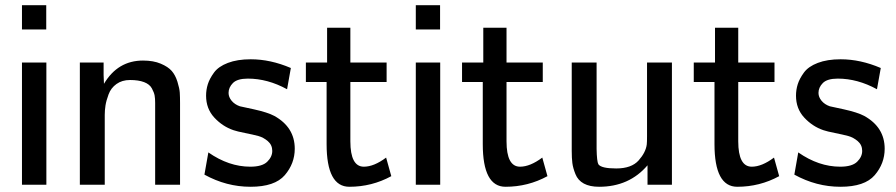

<svg xmlns="http://www.w3.org/2000/svg" viewBox="-20 -714 3463 742"><path d="M64.9 0V-472.2H159.2V0ZM64.9 -600.1V-693.8H158.7V-600.1Z M288.6 0V-472.2H380.4V-423.8L381.8 -390.1Q435.1 -480 532.7 -480Q572.8 -480 601.1 -468Q629.4 -456.1 643.6 -439.9Q657.7 -423.8 665.8 -397.9Q673.8 -372.1 674.8 -355.5Q675.8 -338.9 675.8 -314.9V0H579.6V-315.9Q579.6 -333 577.6 -344.5Q575.7 -356 567.1 -372.1Q558.6 -388.2 537.1 -396.5Q515.6 -404.8 482.4 -404.8Q451.7 -404.8 430.2 -389.4Q408.7 -374 399.7 -349.6Q390.6 -325.2 387.7 -306.6Q384.8 -288.1 384.8 -270V0Z M770 -39.1 785.2 -125Q864.3 -69.8 947.3 -69.8Q993.2 -69.8 1012.7 -88.9Q1032.2 -107.9 1032.2 -130.9Q1032.2 -153.8 1015.1 -168.5Q998 -183.1 978 -188.5Q958 -193.8 927 -200Q896 -206.1 882.3 -210.9Q840.3 -225.1 808.3 -259.5Q776.4 -293.9 776.4 -344.2Q776.4 -367.2 783.2 -388.7Q790 -410.2 807.1 -433.6Q824.2 -457 860.6 -470.9Q897 -484.9 949.2 -484.9Q1025.4 -484.9 1104 -451.2L1089.4 -369.1Q1014.2 -410.2 938 -410.2Q897 -410.2 880.1 -393.1Q863.3 -376 863.3 -355Q863.3 -338.9 875.2 -324.5Q887.2 -310.1 907.2 -303.2Q908.2 -303.2 961.2 -291.5Q1014.2 -279.8 1040 -266.1Q1119.1 -222.2 1119.1 -139.2Q1119.1 -82 1080.6 -37.1Q1042 7.8 948.2 7.8Q855 7.8 770 -39.1Z M1162.1 -397V-472.2H1244.1V-606.9H1334V-472.2H1474.1V-397H1334V-168Q1334 -69.8 1386.2 -69.8Q1425.3 -69.8 1472.2 -105L1492.2 -33.2Q1417 7.8 1330.1 7.8Q1242.2 7.8 1242.2 -157.2V-397Z M1586.9 0V-472.2H1681.2V0ZM1586.9 -600.1V-693.8H1680.7V-600.1Z M1765.6 -397V-472.2H1847.7V-606.9H1937.5V-472.2H2077.6V-397H1937.5V-168Q1937.5 -69.8 1989.7 -69.8Q2028.8 -69.8 2075.7 -105L2095.7 -33.2Q2020.5 7.8 1933.6 7.8Q1845.7 7.8 1845.7 -157.2V-397Z M2189.5 -130.9V-472.2H2285.6V-138.2Q2286.6 -89.4 2292.5 -79.1Q2303.7 -63 2361.3 -63Q2420.4 -63 2448 -94Q2475.6 -125 2479.5 -155.8Q2480.5 -165.5 2480.5 -187V-472.2H2576.7V0H2482.4V-75.2Q2411.6 7.8 2295.4 7.8Q2259.3 7.8 2236.3 -4.6Q2213.4 -17.1 2203.9 -41Q2194.3 -64.9 2191.9 -84Q2189.5 -103 2189.5 -130.9Z M2661.1 -397V-472.2H2743.2V-606.9H2833V-472.2H2973.1V-397H2833V-168Q2833 -69.8 2885.3 -69.8Q2924.3 -69.8 2971.2 -105L2991.2 -33.2Q2916 7.8 2829.1 7.8Q2741.2 7.8 2741.2 -157.2V-397Z M3049.8 -39.1 3064.9 -125Q3144 -69.8 3227.1 -69.8Q3272.9 -69.8 3292.5 -88.9Q3312 -107.9 3312 -130.9Q3312 -153.8 3294.9 -168.5Q3277.8 -183.1 3257.8 -188.5Q3237.8 -193.8 3206.8 -200Q3175.8 -206.1 3162.1 -210.9Q3120.1 -225.1 3088.1 -259.5Q3056.2 -293.9 3056.2 -344.2Q3056.2 -367.2 3063 -388.7Q3069.8 -410.2 3086.9 -433.6Q3104 -457 3140.4 -470.9Q3176.8 -484.9 3229 -484.9Q3305.2 -484.9 3383.8 -451.2L3369.1 -369.1Q3293.9 -410.2 3217.8 -410.2Q3176.8 -410.2 3159.9 -393.1Q3143.1 -376 3143.1 -355Q3143.1 -338.9 3155 -324.5Q3167 -310.1 3187 -303.2Q3188 -303.2 3241 -291.5Q3293.9 -279.8 3319.8 -266.1Q3398.9 -222.2 3398.9 -139.2Q3398.9 -82 3360.4 -37.1Q3321.8 7.8 3228 7.8Q3134.8 7.8 3049.8 -39.1Z"/></svg>

Font: CMU Bright
Style: SemiBold
Weight: 600
Version: Version 0.7.0